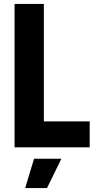

<svg xmlns="http://www.w3.org/2000/svg" viewBox="-20 -749 492 976"><path d="M54 0H436V-132H203V-729H54ZM108 207H219L292 58H153Z"/></svg>

Font: Mona Sans SemiCondensed
Style: Bold
Weight: 700
Width: 4
Designer: Deni Anggara
Foundry: GitHub
Version: Version 2.000